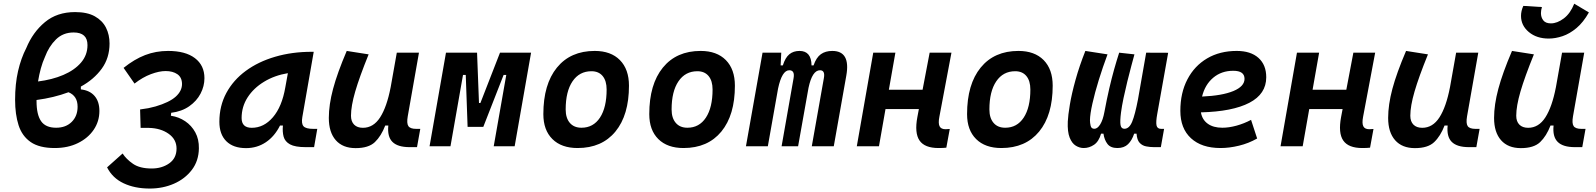

<svg xmlns="http://www.w3.org/2000/svg" viewBox="-20 -809 8829 1062"><path d="M427.2 -330.1V-314.5Q476.6 -309.1 503.2 -278.1Q529.8 -247.1 529.8 -195.3Q529.8 -137.7 498.3 -91.3Q466.8 -44.9 411.1 -17.6Q355.5 9.8 282.7 9.8Q197.8 9.8 149.9 -23.2Q102.1 -56.2 82.8 -116.2Q63.5 -176.3 63.5 -256.8Q63.5 -344.2 79.8 -415.5Q96.2 -486.8 125.5 -543.5Q161.6 -630.9 228.5 -686.5Q295.4 -742.2 395.5 -742.2Q462.4 -742.2 504.4 -718.8Q546.4 -695.3 566.2 -656Q585.9 -616.7 585.9 -568.4Q585.9 -488.3 542.7 -429Q499.5 -369.6 427.2 -330.1ZM190.4 -358.4Q268.6 -368.2 330.3 -394.5Q392.1 -420.9 428 -462.6Q463.9 -504.4 463.9 -559.6Q463.9 -629.4 387.2 -629.4Q329.1 -629.4 289.8 -591.1Q250.5 -552.7 228.5 -493.7Q215.3 -464.8 205.8 -430.2Q196.3 -395.5 190.4 -358.4ZM358.9 -298.8Q318.4 -283.7 273.9 -272.9Q229.5 -262.2 182.1 -255.9Q182.1 -252.4 182.1 -249.5Q182.1 -174.8 207.3 -138.7Q232.4 -102.5 290.5 -102.5Q344.2 -102.5 376.7 -134.8Q409.2 -167 409.2 -218.8Q409.2 -278.3 358.9 -298.8Z M808.1 233.9Q725.6 233.9 663.8 204.8Q602.1 175.8 572.3 116.7L658.2 40Q678.2 71.3 715.8 97.2Q753.4 123 818.8 123Q875.5 123 916 94.5Q956.5 65.9 956.5 12.7Q956.5 -38.1 912.6 -69.1Q868.7 -100.1 803.7 -101.6Q798.3 -101.6 792 -101.6Q785.6 -101.6 777.8 -101.6Q773.4 -101.6 768.6 -101.6Q763.7 -101.6 757.8 -101.6L754.9 -203.6Q782.2 -207 801 -210.7Q819.8 -214.4 840.3 -220.2Q916.5 -242.7 951.7 -274.2Q986.8 -305.7 986.8 -344.7Q986.3 -381.3 960.9 -398.7Q935.5 -416 896 -416Q860.4 -416 814.7 -398.9Q769 -381.8 724.1 -346.7L663.6 -433.6Q723.1 -481.4 782.7 -504.4Q842.3 -527.3 909.7 -527.3Q1005.9 -527.3 1058.3 -487.3Q1110.8 -447.3 1110.8 -376.5Q1110.8 -332.5 1089.4 -291.3Q1067.9 -250 1026.6 -221.2Q985.4 -192.4 926.8 -185.1L925.3 -168.5H926.8Q969.2 -162.1 1004.4 -138.4Q1039.6 -114.7 1060.3 -76.7Q1081.1 -38.6 1080.1 11.7Q1079.1 81.1 1041 130.9Q1002.9 180.7 941.7 207.3Q880.4 233.9 808.1 233.9Z M1340.8 10.3Q1270.5 10.3 1231.9 -27.8Q1193.4 -65.9 1193.4 -135.3Q1193.4 -223.1 1231.9 -294.7Q1270.5 -366.2 1339.6 -417Q1408.7 -467.8 1502 -495.1Q1595.2 -522.5 1704.1 -522.5H1715.3L1652.3 -161.6Q1646 -125.5 1658.7 -110.8Q1671.4 -96.2 1712.9 -96.2H1734.9L1717.3 4.9H1671.4Q1612.3 4.9 1584.2 -10.5Q1556.2 -25.9 1548.8 -53Q1541.5 -80.1 1544.9 -114.7H1528.8Q1499 -54.7 1450.4 -22.2Q1401.9 10.3 1340.8 10.3ZM1372.6 -102.1Q1439.5 -102.1 1489.5 -160.4Q1539.6 -218.8 1558.1 -325.7L1572.3 -404.3Q1498.5 -392.1 1440.7 -356.9Q1382.8 -321.8 1349.6 -270.3Q1316.4 -218.8 1316.4 -156.2Q1316.4 -102.1 1372.6 -102.1Z M1946.8 10.3Q1876 10.3 1837.4 -33.4Q1798.8 -77.1 1798.8 -156.7Q1798.8 -229.5 1822.3 -317.4Q1845.7 -405.3 1897.9 -527.3L2019 -508.3Q1968.3 -383.3 1944.8 -302.7Q1921.4 -222.2 1921.4 -168.9Q1921.4 -137.2 1938.7 -119.6Q1956.1 -102.1 1987.3 -102.1Q2045.4 -102.1 2082.5 -159.7Q2119.6 -217.3 2140.6 -325.7V-325.2L2174.8 -517.6H2297.4L2235.4 -166Q2228.5 -127 2238.8 -111.6Q2249 -96.2 2282.2 -96.2H2304.7L2286.6 4.9H2245.6Q2179.7 4.9 2150.6 -24.2Q2121.6 -53.2 2127.9 -114.7H2110.8Q2088.4 -56.2 2053.5 -22.9Q2018.6 10.3 1946.8 10.3Z M2356 0 2446.8 -517.6H2618.7L2629.4 -239.3H2637.2L2745.6 -517.6H2917.5L2826.7 0H2710.9L2780.3 -394.5H2765.6L2653.3 -107.4H2566.4L2556.2 -394.5H2541L2471.7 0Z M3174.8 9.8Q3085.4 9.8 3035.4 -39.8Q2985.4 -89.4 2985.4 -177.7Q2985.4 -342.8 3060.5 -435.1Q3135.7 -527.3 3269.5 -527.3Q3358.9 -527.3 3408.9 -476.6Q3459 -425.8 3459 -335Q3459 -172.4 3384 -81.3Q3309.1 9.8 3174.8 9.8ZM3196.3 -102.5Q3261.7 -102.5 3298.6 -158.4Q3335.4 -214.4 3335.4 -314Q3335.4 -361.8 3313.5 -388.4Q3291.5 -415 3251.5 -415Q3184.6 -415 3146.7 -359.1Q3108.9 -303.2 3108.9 -203.6Q3108.9 -156.2 3131.8 -129.4Q3154.8 -102.5 3196.3 -102.5Z M3760.7 9.8Q3671.4 9.8 3621.3 -39.8Q3571.3 -89.4 3571.3 -177.7Q3571.3 -342.8 3646.5 -435.1Q3721.7 -527.3 3855.5 -527.3Q3944.8 -527.3 3994.9 -476.6Q4044.9 -425.8 4044.9 -335Q4044.9 -172.4 3970 -81.3Q3895 9.8 3760.7 9.8ZM3782.2 -102.5Q3847.7 -102.5 3884.5 -158.4Q3921.4 -214.4 3921.4 -314Q3921.4 -361.8 3899.4 -388.4Q3877.4 -415 3837.4 -415Q3770.5 -415 3732.7 -359.1Q3694.8 -303.2 3694.8 -203.6Q3694.8 -156.2 3717.8 -129.4Q3740.7 -102.5 3782.2 -102.5Z M4301.3 -517.6 4297.9 -447.3H4310.1Q4323.7 -490.7 4346.2 -509Q4368.7 -527.3 4402.3 -527.3Q4467.8 -527.3 4468.8 -447.3H4480Q4495.1 -491.2 4520.5 -509.3Q4545.9 -527.3 4583.5 -527.3Q4685.5 -527.3 4661.1 -390.6L4591.8 0H4470.2L4537.1 -377.4Q4544.9 -420.4 4515.6 -420.4Q4472.7 -420.4 4452.1 -323.2L4394.5 0H4303.2L4369.6 -377.4Q4377 -420.4 4345.7 -420.4Q4305.2 -420.4 4283.7 -319.3L4227.1 0H4106L4197.8 -517.6Z M4719.2 0 4810.1 -517.6H4932.6L4896.5 -312.5H5083L5122.1 -517.6H5242.7L5175.8 -162.6Q5168.9 -127 5177 -110.6Q5185.1 -94.2 5210.4 -94.2Q5221.2 -94.2 5233.4 -95.7L5214.4 7.8Q5198.2 9.8 5171.4 9.8Q5094.7 9.8 5066.2 -31.7Q5037.6 -73.2 5054.2 -161.6L5062.5 -205.6H4877.9L4841.8 0Z M5518.6 9.8Q5429.2 9.8 5379.2 -39.8Q5329.1 -89.4 5329.1 -177.7Q5329.1 -342.8 5404.3 -435.1Q5479.5 -527.3 5613.3 -527.3Q5702.6 -527.3 5752.7 -476.6Q5802.7 -425.8 5802.7 -335Q5802.7 -172.4 5727.8 -81.3Q5652.8 9.8 5518.6 9.8ZM5540 -102.5Q5605.5 -102.5 5642.3 -158.4Q5679.2 -214.4 5679.2 -314Q5679.2 -361.8 5657.2 -388.4Q5635.3 -415 5595.2 -415Q5528.3 -415 5490.5 -359.1Q5452.6 -303.2 5452.6 -203.6Q5452.6 -156.2 5475.6 -129.4Q5498.5 -102.5 5540 -102.5Z M5974.1 9.8Q5951.7 9.8 5930.4 -3.2Q5909.2 -16.1 5896.5 -48.1Q5883.8 -80.1 5886.2 -136.7Q5887.7 -170.4 5897.7 -230.5Q5907.7 -290.5 5929 -367.2Q5950.2 -443.8 5983.4 -527.3L6106 -508.3Q6079.6 -437.5 6057.6 -366.5Q6035.6 -295.4 6022.5 -236.6Q6009.3 -177.7 6008.8 -143.6Q6008.8 -128.9 6012.7 -112.8Q6016.6 -96.7 6033.2 -96.7Q6050.3 -96.7 6065.4 -120.8Q6080.6 -145 6088.9 -190.4Q6102.5 -263.2 6115.7 -319.8Q6128.9 -376.5 6142.3 -424.3Q6155.8 -472.2 6170.4 -517.6L6254.9 -508.3Q6248.5 -484.9 6237.8 -445.1Q6227.1 -405.3 6215.6 -358.6Q6204.1 -312 6194.6 -266.8Q6185.1 -221.7 6180.7 -187.5Q6174.3 -138.2 6178 -117.4Q6181.6 -96.7 6199.2 -96.7Q6226.1 -96.7 6242.2 -135.7Q6258.3 -174.8 6274.4 -258.8L6319.8 -517.6L6441.4 -517.1L6380.9 -178.2Q6373 -134.8 6377 -115.5Q6380.9 -96.2 6402.8 -96.2H6418.9L6400.9 4.9H6363.8Q6341.3 4.9 6319.8 0.7Q6298.3 -3.4 6283.7 -19Q6269 -34.7 6266.6 -69.8H6253.4Q6241.2 -32.7 6219.5 -11.5Q6197.8 9.8 6160.6 9.8Q6123 9.8 6105.7 -12.7Q6088.4 -35.2 6083.5 -69.8H6070.3Q6058.1 -26.4 6031.5 -8.3Q6004.9 9.8 5974.1 9.8Z M6741.2 -102.5Q6777.8 -102.5 6819.6 -114Q6861.3 -125.5 6899.9 -146L6933.6 -43Q6886.7 -16.1 6833.3 -3.2Q6779.8 9.8 6731 9.8Q6626.5 9.8 6567.6 -44.4Q6508.8 -98.6 6508.8 -195.8Q6508.8 -295.4 6547.9 -370.1Q6586.9 -444.8 6657 -486.1Q6727.1 -527.3 6820.8 -527.3Q6897.9 -527.3 6940.9 -488.8Q6983.9 -450.2 6983.9 -381.8Q6983.9 -289.1 6890.6 -240.5Q6797.4 -191.9 6622.6 -187.5Q6629.4 -147 6660.2 -124.8Q6690.9 -102.5 6741.2 -102.5ZM6628.9 -274.9Q6740.2 -279.8 6802 -305.4Q6863.8 -331.1 6863.8 -373Q6863.8 -417.5 6801.3 -417.5Q6736.3 -417.5 6690.7 -379.2Q6645 -340.8 6628.9 -274.9Z M7063 0 7153.8 -517.6H7276.4L7240.2 -312.5H7426.8L7465.8 -517.6H7586.4L7519.5 -162.6Q7512.7 -127 7520.8 -110.6Q7528.8 -94.2 7554.2 -94.2Q7564.9 -94.2 7577.1 -95.7L7558.1 7.8Q7542 9.8 7515.1 9.8Q7438.5 9.8 7409.9 -31.7Q7381.3 -73.2 7397.9 -161.6L7406.2 -205.6H7221.7L7185.5 0Z M7806.2 10.3Q7735.4 10.3 7696.8 -33.4Q7658.2 -77.1 7658.2 -156.7Q7658.2 -229.5 7681.6 -317.4Q7705.1 -405.3 7757.3 -527.3L7878.4 -508.3Q7827.6 -383.3 7804.2 -302.7Q7780.8 -222.2 7780.8 -168.9Q7780.8 -137.2 7798.1 -119.6Q7815.4 -102.1 7846.7 -102.1Q7904.8 -102.1 7941.9 -159.7Q7979 -217.3 8000 -325.7V-325.2L8034.2 -517.6H8156.7L8094.7 -166Q8087.9 -127 8098.1 -111.6Q8108.4 -96.2 8141.6 -96.2H8164.1L8146 4.9H8105Q8039.1 4.9 8010 -24.2Q7981 -53.2 7987.3 -114.7H7970.2Q7947.8 -56.2 7912.8 -22.9Q7877.9 10.3 7806.2 10.3Z M8392.1 10.3Q8321.3 10.3 8282.7 -33.4Q8244.1 -77.1 8244.1 -156.7Q8244.1 -229.5 8267.6 -317.4Q8291 -405.3 8343.3 -527.3L8464.4 -508.3Q8413.6 -383.3 8390.1 -302.7Q8366.7 -222.2 8366.7 -168.9Q8366.7 -137.2 8384 -119.6Q8401.4 -102.1 8432.6 -102.1Q8490.7 -102.1 8527.8 -159.7Q8564.9 -217.3 8585.9 -325.7V-325.2L8620.1 -517.6H8742.7L8680.7 -166Q8673.8 -127 8684.1 -111.6Q8694.3 -96.2 8727.5 -96.2H8750L8731.9 4.9H8690.9Q8625 4.9 8595.9 -24.2Q8566.9 -53.2 8573.2 -114.7H8556.2Q8533.7 -56.2 8498.8 -22.9Q8463.9 10.3 8392.1 10.3ZM8546.4 -595.7Q8479.5 -595.7 8436.3 -631.8Q8393.1 -668 8393.1 -721.2Q8393.1 -748 8405.8 -776.4L8508.8 -770Q8503.4 -751.5 8503.4 -736.3Q8503.4 -712.9 8516.4 -696.3Q8529.3 -679.7 8558.6 -679.7Q8593.3 -679.7 8629.6 -707Q8666 -734.4 8687.5 -788.6L8768.6 -740.2Q8737.8 -685.5 8700 -653.8Q8662.1 -622.1 8622.6 -608.9Q8583 -595.7 8546.4 -595.7Z"/></svg>

Font: Cascadia Code NF SemiBold
Style: Italic
Weight: 600
Italic angle: -10°
Monospace: yes
Designer: Aaron Bell
Foundry: Saja Typeworks
Version: Version 2404.023; ttfautohint (v1.8.4)